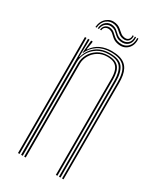

<svg xmlns="http://www.w3.org/2000/svg" viewBox="-184 -792 725 860"><g transform="rotate(30 178.0 -362.0)"><path d="M289.8 0V-497.5Q289.8 -522.2 285.2 -541.2Q280.8 -560.2 270.4 -573.2Q260 -586.2 242.1 -592.9Q224.2 -599.5 197.5 -599.5Q157.5 -599.5 130.2 -581.5Q103 -563.5 89.8 -533.8H87.8L94 -600H102V-593.2L96 -556.5H98Q115.8 -582.8 141.4 -594.4Q167 -606 198.2 -606Q221.2 -606 238.1 -601.4Q255 -596.8 266.4 -587.9Q277.8 -579 284.6 -565.9Q291.5 -552.8 294.5 -535.6Q297.5 -518.5 297.5 -497.5V0ZM62 0V-600H70V0ZM94 0V-484.5Q94 -507.2 105.8 -529.2Q117.5 -551.2 139.9 -565.9Q162.2 -580.5 194 -580.5Q214.8 -580.5 228.6 -575Q242.5 -569.5 250.6 -558.9Q258.8 -548.2 262.2 -532.9Q265.8 -517.5 265.8 -497.5V0H257.8V-497.5Q257.8 -522.2 252 -539.2Q246.2 -556.2 232.4 -565.1Q218.5 -574 193.5 -574Q166.5 -574 145.9 -561.1Q125.2 -548.2 113.6 -527.8Q102 -507.2 102 -484.5V0ZM78 0V-600H86L84 -510.2H86Q95 -547 123.4 -570.1Q151.8 -593.2 195.8 -593.2Q245.8 -593.2 263.8 -568.5Q281.8 -543.8 281.8 -497.5V0H273.8V-497.5Q273.8 -540.8 257.1 -563.8Q240.5 -586.8 195 -586.8Q160.5 -586.8 136.2 -571.6Q112 -556.5 99.2 -533Q86.5 -509.5 86.5 -484.5V0ZM80 -662.5Q83 -694.5 103.4 -711.2Q123.8 -728 150 -723Q162 -720.8 170.1 -715.5Q178.2 -710.2 184.6 -704.1Q191 -698 198 -693Q205 -688 215 -686.5Q229.5 -684.2 236.9 -692Q244.2 -699.8 243 -713.5H249Q250.2 -695.8 240.6 -685.9Q231 -676 213.2 -678.5Q202.5 -680 195.1 -684.9Q187.8 -689.8 181.4 -695.9Q175 -702 167.6 -707.2Q160.2 -712.5 149 -715Q125.8 -720 107.2 -705.9Q88.8 -691.8 86 -662.5ZM92 -662.5Q94 -687.5 110.4 -699.9Q126.8 -712.2 147.2 -707.2Q157.8 -704.8 164.8 -699.4Q171.8 -694 177.9 -687.9Q184 -681.8 191.8 -676.9Q199.5 -672 211.5 -670.5Q230.5 -668.2 243.4 -679Q256.2 -689.8 255 -713.5H261Q263 -687 248.4 -673.2Q233.8 -659.5 210 -662.5Q197.5 -664.2 189.6 -669.2Q181.8 -674.2 175.9 -680.4Q170 -686.5 163.1 -691.8Q156.2 -697 145.8 -699.2Q127.5 -703 113.8 -692.9Q100 -682.8 98 -662.5ZM104 -662.5Q105.2 -678.5 116.9 -686.9Q128.5 -695.2 144.5 -691.5Q154 -689.2 160.5 -684.1Q167 -679 173 -672.9Q179 -666.8 187 -661.8Q195 -656.8 207.8 -654.8Q235.2 -650.5 252.1 -667.4Q269 -684.2 267 -713.5H273Q275.8 -679.5 255.9 -660.4Q236 -641.2 205.2 -646.8Q192.5 -649 184.2 -654Q176 -659 170 -665Q164 -671 157.9 -676.1Q151.8 -681.2 143.5 -683.5Q131 -687 121 -681.4Q111 -675.8 110 -662.5Z"/></g></svg>

Font: Big Shoulders Inline Text SC Thin
Style: Regular
Weight: 100
Designer: Patric King
Foundry: XO Type Co
Version: Version 2.002